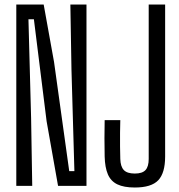

<svg xmlns="http://www.w3.org/2000/svg" viewBox="-20 -820 791 847"><path d="M51.9 0V-800H172.7L218.4 -546.6L285.4 -65.2H308.2L295.3 -512.6L290.4 -800H361.5V0H236.1L185.6 -285.1L129.5 -735H105.5L117.2 -299.8L122.2 0ZM574.7 7.2Q526.6 7.2 497.8 -6.7Q468.9 -20.6 455.9 -50.9Q442.9 -81.2 441.7 -129.8Q440.8 -170.9 440.8 -209.9Q440.8 -249 441.7 -290.1H510.7Q509.8 -263.3 509.6 -233.7Q509.3 -204.1 509.6 -174.7Q509.8 -145.2 510.7 -118.5Q511.7 -85.2 526.3 -69.8Q540.9 -54.4 574.7 -54.4Q607.8 -54.4 621.9 -69.8Q636 -85.2 636 -118.5V-800H708.5V-129.8Q708.5 -56.8 678.1 -24.8Q647.6 7.2 574.7 7.2Z"/></svg>

Font: Big Shoulders Display SC Thin
Style: Regular
Weight: 100
Designer: Patric King
Foundry: XO Type Co
Version: Version 2.002